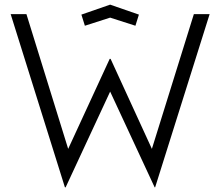

<svg xmlns="http://www.w3.org/2000/svg" viewBox="-20 -767 950 828"><path d="M26 -706H94L274 -125L453 -513H457L635 -125L816 -706H884L649 41H647L455 -372L263 41H260ZM331 -704 455 -747 579 -704 564 -656 455 -691 346 -656Z"/></svg>

Font: Lineal Light
Style: Regular
Weight: 300
Designer: Created by Frank Adebiaye with contributions from Anton Moglia & Ariel Martín Pérez
Created by Frank ADEBIAYE with FontF
Foundry: Velvetyne Type Foundry
Version: Version 2.000